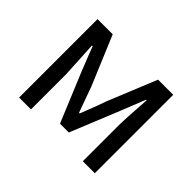

<svg xmlns="http://www.w3.org/2000/svg" viewBox="-117 -742 940 940"><g transform="rotate(45 353.5 -271.5)"><path d="M92 0V-543H197L304 -288Q311 -267 327.5 -222.5Q344 -178 352 -155H357Q400 -265 407 -288L511 -543H616V0H533V-245Q533 -292 543 -432H539Q536 -425 488 -304L385 -51H324L219 -304Q179 -404 169 -432H164L174 -245V0Z"/></g></svg>

Font: Swei Fan Sans CJK TC
Style: Regular
Weight: 400
Version: Version 2.130